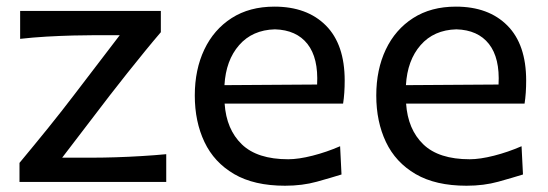

<svg xmlns="http://www.w3.org/2000/svg" viewBox="-20 -560 1686 591"><path d="M40 0V-58.6Q85.9 -113.8 128.7 -166.7Q171.4 -219.7 207.5 -267.1L348.6 -451.7H272.5Q244.1 -451.7 204.8 -450.7Q165.5 -449.7 123 -447.3Q80.6 -444.8 42 -440.4V-526.4H475.1V-460.9Q454.1 -436.5 426.8 -403.1Q399.4 -369.6 371.1 -334Q342.8 -298.3 317.4 -265.6L171.4 -74.7H269Q297.9 -74.7 336.4 -75.9Q375 -77.1 415.8 -79.6Q456.5 -82 491.7 -85.4V0Z M857.4 11.7Q762.2 11.7 700.7 -24.2Q639.2 -60.1 609.4 -122.8Q579.6 -185.5 579.6 -266.1Q579.6 -345.7 608.9 -407.5Q638.2 -469.2 693.1 -504.4Q748 -539.6 824.7 -539.6Q925.3 -539.6 983.2 -481.4Q1041 -423.3 1041 -312Q1041 -272.5 1036.1 -241.2H671.4Q676.8 -161.6 724.4 -115.7Q772 -69.8 867.2 -69.8Q898.9 -69.8 942.1 -80.8Q985.4 -91.8 1026.9 -109.9L1031.2 -22.9Q1000 -13.2 955.3 -0.7Q910.6 11.7 857.4 11.7ZM956.1 -299.8Q960.4 -381.3 926.5 -424.6Q892.6 -467.8 826.2 -469.7Q756.8 -467.8 716.1 -421.1Q675.3 -374.5 670.9 -297.9Z M1416 11.7Q1320.8 11.7 1259.3 -24.2Q1197.8 -60.1 1168 -122.8Q1138.2 -185.5 1138.2 -266.1Q1138.2 -345.7 1167.5 -407.5Q1196.8 -469.2 1251.7 -504.4Q1306.6 -539.6 1383.3 -539.6Q1483.9 -539.6 1541.7 -481.4Q1599.6 -423.3 1599.6 -312Q1599.6 -272.5 1594.7 -241.2H1230Q1235.4 -161.6 1283 -115.7Q1330.6 -69.8 1425.8 -69.8Q1457.5 -69.8 1500.7 -80.8Q1543.9 -91.8 1585.4 -109.9L1589.8 -22.9Q1558.6 -13.2 1513.9 -0.7Q1469.2 11.7 1416 11.7ZM1514.6 -299.8Q1519 -381.3 1485.1 -424.6Q1451.2 -467.8 1384.8 -469.7Q1315.4 -467.8 1274.7 -421.1Q1233.9 -374.5 1229.5 -297.9Z"/></svg>

Font: Pinar-FD Medium
Style: Regular
Weight: 500
Designer: Amin Abedi
Version: Version 3.000